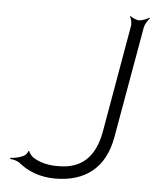

<svg xmlns="http://www.w3.org/2000/svg" viewBox="-46 -602 532 653"><g transform="rotate(5 220.0 -275.5)"><path d="M8 -42C17 -42 33 -38 42 -31C72 -6 113 11 166 11C266 11 336 -38 355 -148L422 -528C424 -538 434 -554 440 -560L438 -562C431 -557 414 -550 404 -550C394 -550 379 -557 374 -562L372 -560C376 -554 380 -538 378 -528L314 -162C298 -73 251 -32 175 -32C141 -31 110 -38 86 -54C81 -57 71 -69 71 -74H67C67 -69 59 -59 52 -56C39 -50 21 -46 9 -46Z"/></g></svg>

Font: Armata Saber
Style: RgIta
Weight: 400
Designer: Jasper
Foundry: Cannot Into Space Fonts
Version: Version 0.970